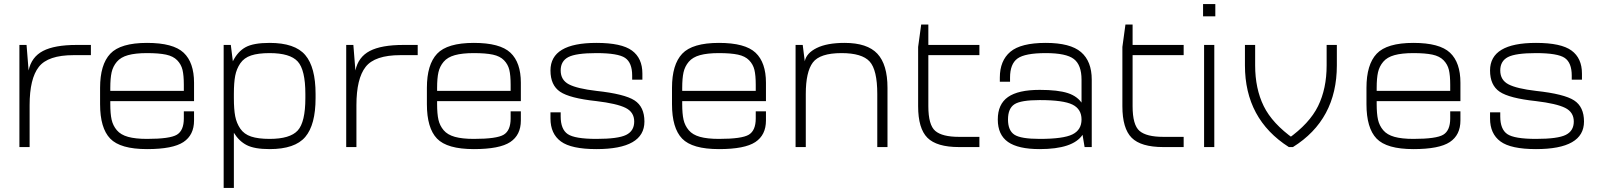

<svg xmlns="http://www.w3.org/2000/svg" viewBox="-20 -720 7840 940"><path d="M75 0H125V-325L120 -375L110 -500H75ZM120 -375 125 -325V-205Q125 -335 170 -392.5Q215 -450 340 -450H425V-500H355Q247 -500 190.5 -470.5Q134 -441 120 -375Z M700 -510Q570 -510 520 -457Q470 -404 470 -290V-250H520V-290Q520 -337 526.5 -366Q533 -395 552 -417.5Q571 -440 607 -450Q643 -460 700 -460Q758 -460 793 -452.5Q828 -445 847.5 -425Q867 -405 873.5 -378Q880 -351 880 -305V-225H930V-315Q930 -414 879 -462Q828 -510 700 -510ZM700 -40Q643 -40 607 -50Q571 -60 552 -82.5Q533 -105 526.5 -134Q520 -163 520 -210V-250H470V-210Q470 -93 519.5 -41.5Q569 10 700 10Q826 10 878 -24.5Q930 -59 930 -130V-175H880V-140Q880 -81 846 -60.5Q812 -40 700 -40ZM500 -225H930V-275H500Z M1075 -500V200H1125V-375L1120 -420L1110 -500ZM1125 -70Q1150 -29 1188 -9.5Q1226 10 1300 10Q1424 10 1474.5 -49.5Q1525 -109 1525 -240V-250H1475V-240Q1475 -122 1437.5 -81Q1400 -40 1300 -40Q1244 -40 1209.5 -51.5Q1175 -63 1156.5 -90Q1138 -117 1131.5 -151Q1125 -185 1125 -240ZM1120 -420 1125 -375V-260Q1125 -315 1131.5 -349Q1138 -383 1156.5 -410Q1175 -437 1209.5 -448.5Q1244 -460 1300 -460Q1400 -460 1437.5 -419Q1475 -378 1475 -260V-250H1525V-260Q1525 -391 1474.5 -450.5Q1424 -510 1300 -510Q1221 -510 1182.5 -489Q1144 -468 1120 -420Z M1675 0H1725V-325L1720 -375L1710 -500H1675ZM1720 -375 1725 -325V-205Q1725 -335 1770 -392.5Q1815 -450 1940 -450H2025V-500H1955Q1847 -500 1790.5 -470.5Q1734 -441 1720 -375Z M2300 -510Q2170 -510 2120 -457Q2070 -404 2070 -290V-250H2120V-290Q2120 -337 2126.5 -366Q2133 -395 2152 -417.5Q2171 -440 2207 -450Q2243 -460 2300 -460Q2358 -460 2393 -452.5Q2428 -445 2447.5 -425Q2467 -405 2473.5 -378Q2480 -351 2480 -305V-225H2530V-315Q2530 -414 2479 -462Q2428 -510 2300 -510ZM2300 -40Q2243 -40 2207 -50Q2171 -60 2152 -82.5Q2133 -105 2126.5 -134Q2120 -163 2120 -210V-250H2070V-210Q2070 -93 2119.5 -41.5Q2169 10 2300 10Q2426 10 2478 -24.5Q2530 -59 2530 -130V-175H2480V-140Q2480 -81 2446 -60.5Q2412 -40 2300 -40ZM2100 -225H2530V-275H2100Z M3135 -125Q3135 -197 3086.5 -228.5Q3038 -260 2900 -275Q2806 -286 2765.5 -307Q2725 -328 2725 -375Q2725 -421 2762.5 -440.5Q2800 -460 2900 -460Q3006 -460 3040.5 -436.5Q3075 -413 3075 -350V-330H3125V-360Q3125 -435 3074 -472.5Q3023 -510 2900 -510Q2675 -510 2675 -375Q2675 -303 2722 -271Q2769 -239 2900 -225Q3000 -213 3042.5 -192Q3085 -171 3085 -125Q3085 -79 3045.5 -59.5Q3006 -40 2900 -40Q2794 -40 2759.5 -63.5Q2725 -87 2725 -150V-170H2675V-140Q2675 -65 2726 -27.5Q2777 10 2900 10Q3135 10 3135 -125Z M3500 -510Q3370 -510 3320 -457Q3270 -404 3270 -290V-250H3320V-290Q3320 -337 3326.5 -366Q3333 -395 3352 -417.5Q3371 -440 3407 -450Q3443 -460 3500 -460Q3558 -460 3593 -452.5Q3628 -445 3647.5 -425Q3667 -405 3673.5 -378Q3680 -351 3680 -305V-225H3730V-315Q3730 -414 3679 -462Q3628 -510 3500 -510ZM3500 -40Q3443 -40 3407 -50Q3371 -60 3352 -82.5Q3333 -105 3326.5 -134Q3320 -163 3320 -210V-250H3270V-210Q3270 -93 3319.5 -41.5Q3369 10 3500 10Q3626 10 3678 -24.5Q3730 -59 3730 -130V-175H3680V-140Q3680 -81 3646 -60.5Q3612 -40 3500 -40ZM3300 -225H3730V-275H3300Z M3875 0H3925V-381L3920 -420L3910 -500H3875ZM3920 -420 3925 -381V-260Q3925 -368 3959.5 -414Q3994 -460 4100 -460Q4200 -460 4237.5 -419Q4275 -378 4275 -260V0H4325V-290Q4325 -404 4275.5 -457Q4226 -510 4115 -510Q4029 -510 3978.5 -485Q3928 -460 3920 -420Z M4775 -50H4675Q4593 -50 4559 -79Q4525 -108 4525 -200V-450H4775V-500H4525V-600H4490L4475 -490V-200Q4475 -91 4520.5 -45.5Q4566 0 4675 0H4775Z M4875 -340V-320H4925V-340Q4925 -407 4961.5 -433.5Q4998 -460 5100 -460Q5200 -460 5237.5 -431Q5275 -402 5275 -330V-220L5325 -250V-330Q5325 -420 5272.5 -465Q5220 -510 5100 -510Q4978 -510 4926.5 -466.5Q4875 -423 4875 -340ZM5325 -250H5275V-95L5280 -60L5290 0H5325ZM5070 10Q5233 10 5280 -60L5275 -135Q5275 -84 5230.5 -62Q5186 -40 5070 -40Q4978 -40 4946.5 -60.5Q4915 -81 4915 -135Q4915 -189 4946.5 -209.5Q4978 -230 5070 -230Q5186 -230 5230.5 -208Q5275 -186 5275 -135L5280 -210Q5257 -248 5208.5 -264Q5160 -280 5070 -280Q4965 -280 4915 -245Q4865 -210 4865 -135Q4865 -60 4915 -25Q4965 10 5070 10Z M5775 -50H5675Q5593 -50 5559 -79Q5525 -108 5525 -200V-450H5775V-500H5525V-600H5490L5475 -490V-200Q5475 -91 5520.5 -45.5Q5566 0 5675 0H5775Z M5875 0H5925V-500H5875ZM5870 -640H5930V-700H5870Z M6290 0 6315 -40Q6209 -115 6167 -200.5Q6125 -286 6125 -400V-500H6075V-400Q6075 -137 6290 0ZM6310 0Q6525 -134 6525 -400V-500H6475V-400Q6475 -286 6433 -200.5Q6391 -115 6285 -40L6290 0Z M6900 -510Q6770 -510 6720 -457Q6670 -404 6670 -290V-250H6720V-290Q6720 -337 6726.5 -366Q6733 -395 6752 -417.5Q6771 -440 6807 -450Q6843 -460 6900 -460Q6958 -460 6993 -452.5Q7028 -445 7047.5 -425Q7067 -405 7073.5 -378Q7080 -351 7080 -305V-225H7130V-315Q7130 -414 7079 -462Q7028 -510 6900 -510ZM6900 -40Q6843 -40 6807 -50Q6771 -60 6752 -82.5Q6733 -105 6726.5 -134Q6720 -163 6720 -210V-250H6670V-210Q6670 -93 6719.5 -41.5Q6769 10 6900 10Q7026 10 7078 -24.5Q7130 -59 7130 -130V-175H7080V-140Q7080 -81 7046 -60.5Q7012 -40 6900 -40ZM6700 -225H7130V-275H6700Z M7735 -125Q7735 -197 7686.5 -228.5Q7638 -260 7500 -275Q7406 -286 7365.5 -307Q7325 -328 7325 -375Q7325 -421 7362.5 -440.5Q7400 -460 7500 -460Q7606 -460 7640.5 -436.5Q7675 -413 7675 -350V-330H7725V-360Q7725 -435 7674 -472.5Q7623 -510 7500 -510Q7275 -510 7275 -375Q7275 -303 7322 -271Q7369 -239 7500 -225Q7600 -213 7642.5 -192Q7685 -171 7685 -125Q7685 -79 7645.5 -59.5Q7606 -40 7500 -40Q7394 -40 7359.5 -63.5Q7325 -87 7325 -150V-170H7275V-140Q7275 -65 7326 -27.5Q7377 10 7500 10Q7735 10 7735 -125Z"/></svg>

Font: Millimetre
Style: Light
Weight: 200
Designer: Jérémy Landes
Version: Version 1.0